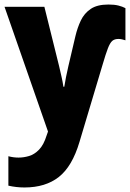

<svg xmlns="http://www.w3.org/2000/svg" viewBox="-21 -583 574 848"><path d="M87 245Q51 245 16 237V107Q38 113 61 113Q84 113 107.5 106Q131 99 151.5 78Q172 57 185 15L191 -2L-1 -553H175L240 -291Q246 -265 251 -243Q256 -221 259 -200H263Q266 -219 270.5 -242.5Q275 -266 281 -291L312 -423Q321 -461 336 -492.5Q351 -524 379.5 -543.5Q408 -563 458 -563Q484 -563 502 -558.5Q520 -554 533 -547V-405Q526 -407 518.5 -409Q511 -411 502 -411Q485 -411 475 -402.5Q465 -394 455.5 -369.5Q446 -345 432 -297L330 44Q298 152 239 198.5Q180 245 87 245Z"/></svg>

Font: Noto Sans Mono Condensed Black
Style: Regular
Weight: 900
Width: 3
Designer: Monotype Design Team
Foundry: Monotype Imaging Inc.
Version: Version 2.014